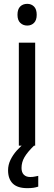

<svg xmlns="http://www.w3.org/2000/svg" viewBox="-20 -758 281 999"><path d="M163 -536V0H78V-536ZM122 -738Q143 -738 157 -724Q171 -710 171 -681Q171 -653 157 -639Q143 -625 122 -625Q100 -625 85.5 -639Q71 -653 71 -681Q71 -710 85 -724Q99 -738 122 -738ZM92 116Q92 139 104 151Q116 163 137 163Q152 163 162 160.5Q172 158 179 157V213Q167 217 154 219Q141 221 122 221Q71 221 46.5 197Q22 173 22 128Q22 100 34.5 74Q47 48 67.5 25Q88 2 110 -14L157 0Q123 33 107.5 59.5Q92 86 92 116Z"/></svg>

Font: Noto Sans Khmer SemiCondensed
Style: Regular
Weight: 400
Width: 4
Designer: Danh Hong and the Monotype Design Team
Foundry: Monotype Imaging Inc.
Version: Version 2.004